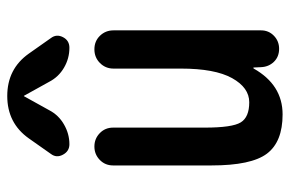

<svg xmlns="http://www.w3.org/2000/svg" viewBox="-157 -648 814 540"><g transform="rotate(-90 250.0 -378.0)"><path d="M198.2 9.8Q121.1 9.8 87.9 -34.2Q54.7 -78.1 54.7 -190.4V-466.8Q54.7 -489.3 70.3 -504.4Q85.9 -519.5 107.9 -519.5Q129.9 -519.5 145.5 -504.4Q161.1 -489.3 161.1 -466.8V-209Q161.1 -131.8 175.8 -107.9Q190.4 -84 232.4 -84Q273.4 -84 300.3 -132.3Q327.1 -180.7 327.1 -276.4V-465.8Q327.1 -488.3 342.8 -503.9Q358.4 -519.5 381.3 -519.5Q404.3 -519.5 419.4 -503.9Q434.6 -488.3 434.6 -465.8V-50.8Q434.6 -29.3 419.4 -14.6Q404.3 0 382.8 0Q360.4 0 346.2 -14.6Q332 -29.3 331.1 -50.8L330.1 -72.3H329.1Q327.1 -72.3 327.1 -71.3Q281.2 9.8 198.2 9.8ZM369.1 -704.1 413.1 -641.6Q424.8 -626 415.5 -607.9Q406.2 -589.8 385.7 -589.8Q355.5 -589.8 329.6 -605Q303.7 -620.1 290 -646.5L251 -716.8Q251 -717.8 250 -717.8Q249 -717.8 249 -716.8L210 -646.5Q196.3 -620.1 169.9 -605Q143.6 -589.8 114.3 -589.8Q94.7 -589.8 85 -607.9Q75.2 -626 86.9 -641.6L130.9 -704.1Q173.8 -764.6 250 -764.6Q326.2 -764.6 369.1 -704.1Z"/></g></svg>

Font: Rounded-X Mgen+ 1m medium
Style: Regular
Weight: 500
Designer: [Source Han Sans]
Ryoko NISHIZUKA  (kana & ideographs); Paul D. Hunt (Latin, Greek & Cyrillic); Wenlong ZHANG  (bopomofo
Version: Version 1.059.20150602